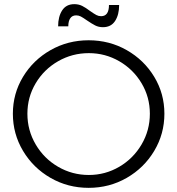

<svg xmlns="http://www.w3.org/2000/svg" viewBox="-20 -899 854 925"><path d="M476 -768Q455 -768 438.5 -776.5Q422 -785 400 -800Q380 -814 369.5 -819.5Q359 -825 347 -825Q328 -825 318.5 -811Q309 -797 309 -772H260Q260 -819 279.5 -849Q299 -879 338 -879Q359 -879 376 -870.5Q393 -862 414 -846Q434 -832 444.5 -826.5Q455 -821 467 -821Q505 -821 505 -875H554Q554 -828 534.5 -798Q515 -768 476 -768ZM772 -351Q772 -254 723 -172Q674 -90 590.5 -42Q507 6 407 6Q307 6 223.5 -42Q140 -90 91 -172Q42 -254 42 -351Q42 -448 91 -529Q140 -610 223.5 -657.5Q307 -705 407 -705Q507 -705 590.5 -657.5Q674 -610 723 -529Q772 -448 772 -351ZM112 -351Q112 -271 152 -203Q192 -135 260 -95.5Q328 -56 408 -56Q487 -56 554.5 -95.5Q622 -135 662 -203Q702 -271 702 -351Q702 -431 662 -498Q622 -565 554.5 -604Q487 -643 408 -643Q328 -643 260 -604Q192 -565 152 -498Q112 -431 112 -351Z"/></svg>

Font: TypoPRO Montserrat
Style: Regular
Weight: 300
Designer: Julieta Ulanovsky
Foundry: Julieta Ulanovsky
Version: Version 6.001